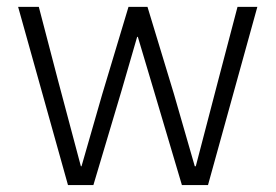

<svg xmlns="http://www.w3.org/2000/svg" viewBox="-20 -533 794 553"><path d="M175.8 0 32.2 -513.2H91.8L147 -301.8L212.9 -54.2H214.8L273.9 -259.8L350.1 -513.2H404.8L481 -262.2L541 -54.2H543.9L608.9 -303.2L664.1 -513.2H721.2L579.1 0H503.9L422.9 -272.9L377 -426.8H375L330.1 -272L249 0Z"/></svg>

Font: Anuphan Light
Style: Regular
Weight: 300
Designer: Mike Abbink, Paul van der Laan, Pieter van Rosmalen, Mint Tantisuwanna
Foundry: Bold Monday; Cadson Demak
Version: Version 3.002;hotconv 1.0.109;makeotfexe 2.5.65596